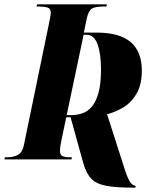

<svg xmlns="http://www.w3.org/2000/svg" viewBox="-42 -734 746 884"><path d="M574 130Q495 130 449.5 122Q404 114 380 90.5Q356 67 342 19L283 -194H263L241 -89Q234 -55 234 -41Q234 -21 245.5 -15.5Q257 -10 275 -10H289L287 0H-22L-19 -10H-6Q20 -10 40.5 -21Q61 -32 68 -66L184 -628Q189 -653 190.5 -662Q192 -671 192 -675Q192 -694 177.5 -699Q163 -704 139 -704H126L129 -714H450L448 -704H435Q398 -704 382 -695Q366 -686 358 -651L344 -584H401Q509 -584 560 -540Q611 -496 611 -409Q611 -343 586 -301.5Q561 -260 524 -238.5Q487 -217 451 -208L535 54Q549 95 560 108Q571 121 581 121H583L581 130ZM287 -204Q312 -204 336.5 -212Q361 -220 380.5 -242.5Q400 -265 411.5 -306.5Q423 -348 423 -415Q423 -487 407 -530.5Q391 -574 356 -574H343L265 -204Z"/></svg>

Font: Noto Serif Display ExtraCondensed Black
Style: Italic
Weight: 900
Width: 2
Italic angle: -12°
Designer: Monotype Design Team
Foundry: Monotype Imaging Inc.
Version: Version 2.009